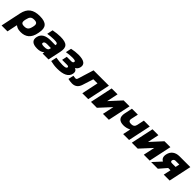

<svg xmlns="http://www.w3.org/2000/svg" viewBox="434 -2148 3976 3976"><g transform="rotate(45 2422.0 -159.5)"><path d="M655 -244 657 -256C693 -429 626 -509 431 -509C243 -509 138 -435 100 -256L6 190H179L226 -35H234C257 -19 290 9 380 9C519 9 624 -58 655 -244ZM272 -248 273 -252C293 -341 321 -373 402 -373C478 -373 507 -345 484 -252L483 -248C463 -158 430 -127 350 -127C274 -127 249 -155 272 -248Z M1033 -509C964 -509 909 -501 824 -486L797 -356C862 -366 917 -373 979 -373C1071 -373 1093 -359 1084 -317L1083 -309C1022 -311 977 -311 953 -311C796 -311 714 -260 690 -156C666 -53 721 9 863 9C925 9 978 -3 1021 -41H1026L1017 0H1191L1251 -280C1286 -444 1231 -509 1033 -509ZM864 -162C871 -190 897 -203 947 -203C965 -203 1017 -202 1060 -201L1053 -170C1046 -136 1012 -120 940 -120C875 -120 857 -133 864 -162Z M1550 -306H1420L1396 -193H1537C1575 -193 1592 -182 1587 -161C1582 -136 1552 -123 1476 -123C1410 -123 1343 -132 1281 -142L1254 -16C1325 0 1376 9 1452 9C1633 9 1738 -43 1759 -151C1770 -206 1752 -242 1704 -263C1742 -283 1764 -312 1774 -354C1797 -451 1735 -509 1561 -509C1495 -509 1438 -501 1365 -486L1339 -361C1395 -371 1455 -378 1513 -378C1588 -378 1610 -366 1605 -339C1601 -319 1584 -306 1550 -306Z M2061 -125 2138 -366H2259L2181 0H2354L2460 -500H2010L1902 -151C1894 -125 1882 -117 1860 -117C1845 -117 1813 -121 1794 -125L1768 -6C1801 2 1851 9 1886 9C1977 9 2033 -38 2061 -125Z M2434 0H2607L2839 -252L2785 0H2958L3064 -500H2891L2660 -248L2713 -500H2540Z M3550 0 3656 -500H3483L3449 -341C3438 -288 3404 -262 3345 -262C3286 -262 3262 -288 3273 -341L3307 -500H3134L3097 -325C3069 -193 3130 -131 3252 -131C3305 -131 3358 -143 3403 -167H3412L3377 0Z M3630 0H3803L4035 -252L3981 0H4154L4260 -500H4087L3856 -248L3909 -500H3736Z M4844 -500H4530C4408 -500 4327 -439 4304 -331C4288 -258 4309 -206 4362 -181L4196 0H4392L4533 -163H4600L4565 0H4738ZM4477 -331C4483 -359 4505 -376 4536 -376H4645L4626 -287H4517C4486 -287 4471 -303 4477 -331Z"/></g></svg>

Font: LT Wave Black
Style: Italic
Weight: 900
Designer: Daniel Lyons
Version: Version 2.5 (Glyphs App)